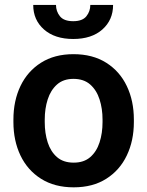

<svg xmlns="http://www.w3.org/2000/svg" viewBox="-20 -761 606 790"><path d="M35.2 -258.8V-269Q35.2 -346.2 64.2 -407Q93.3 -467.8 148.7 -502.9Q204.1 -538.1 282.2 -538.1Q361.3 -538.1 417 -502.9Q472.7 -467.8 501.7 -407Q530.8 -346.2 530.8 -269V-258.8Q530.8 -182.1 501.7 -121.3Q472.7 -60.5 417.2 -25.4Q361.8 9.8 283.2 9.8Q204.6 9.8 148.9 -25.4Q93.3 -60.5 64.2 -121.3Q35.2 -182.1 35.2 -258.8ZM164.1 -269V-258.8Q164.1 -212.9 176.3 -175Q188.5 -137.2 214.6 -114.5Q240.7 -91.8 283.2 -91.8Q325.2 -91.8 351.3 -114.5Q377.4 -137.2 389.6 -175Q401.9 -212.9 401.9 -258.8V-269Q401.9 -314 389.6 -352.1Q377.4 -390.1 351.1 -413.3Q324.7 -436.5 282.2 -436.5Q240.7 -436.5 214.6 -413.3Q188.5 -390.1 176.3 -352.1Q164.1 -314 164.1 -269ZM351.6 -740.7H445.3Q445.3 -678.7 401.1 -639.6Q356.9 -600.6 281.2 -600.6Q205.6 -600.6 161.1 -639.6Q116.7 -678.7 116.7 -740.7H210.4Q210.4 -714.4 226.6 -694.1Q242.7 -673.8 281.2 -673.8Q319.3 -673.8 335.4 -694.1Q351.6 -714.4 351.6 -740.7Z"/></svg>

Font: Vazirmatn RD UI FD SemiBold
Style: Regular
Weight: 600
Designer: Saber Rastikerdar
Foundry: Saber Rastikerdar
Version: Version 33.003